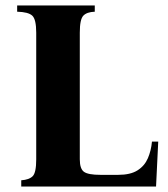

<svg xmlns="http://www.w3.org/2000/svg" viewBox="-20 -685 617 705"><path d="M58 0V-23Q87 -25 100 -38Q113 -51 113 -100V-565Q113 -614 98.5 -627.5Q84 -641 43 -642V-665H328V-642Q299 -641 286 -627.5Q273 -614 273 -565V-100Q273 -65 288.5 -54Q304 -43 349 -43H414Q459 -43 485 -59.5Q511 -76 523 -104Q535 -132 538 -165H561L553 0Z"/></svg>

Font: Bona Nova
Style: Bold
Weight: 700
Designer: Mateusz Machalski
Foundry: Capitalics
Version: Version 4.001; ttfautohint (v1.8.3)